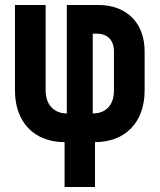

<svg xmlns="http://www.w3.org/2000/svg" viewBox="-20 -570 640 770"><path d="M361 180V0C483 0 560 -80 560 -207V-364C560 -478 488 -550 374 -550H248V-115C196 -115 163 -151 163 -207V-550H40V-207C40 -80 117 0 239 0V180ZM352 -435H368C411 -435 437 -409 437 -364V-207C437 -149 405 -115 352 -115Z"/></svg>

Font: Tekne LDO ExtraBold
Style: Regular
Weight: 800
Monospace: yes
Designer: Alessio Laiso, Mario Rullo, Paolo Rosset
Foundry: Alessio Laiso
Version: Version 1.000;hotconv 1.0.109;makeotfexe 2.5.65596